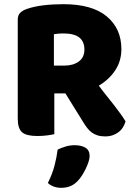

<svg xmlns="http://www.w3.org/2000/svg" viewBox="-20 -643 649 919"><path d="M561 -408Q561 -351 531.5 -306.5Q502 -262 453 -233Q472 -207 491.5 -183Q511 -159 528 -137Q545 -115 558.5 -96Q572 -77 581 -62Q571 -27 544.5 -8.5Q518 10 485 10Q463 10 447 5Q431 0 419 -9Q407 -18 397 -31Q387 -44 378 -59L293 -196H240V-1Q229 2 206 5Q183 8 159 8Q106 8 85.5 -10Q65 -28 65 -75V-549Q65 -570 76.5 -581.5Q88 -593 108 -600Q142 -612 187 -617.5Q232 -623 283 -623Q421 -623 491 -564.5Q561 -506 561 -408ZM288 -329Q330 -329 357 -348.5Q384 -368 384 -406Q384 -444 359.5 -463.5Q335 -483 282 -483Q270 -483 259.5 -482Q249 -481 238 -479V-329ZM352 223Q335 241 315.5 248.5Q296 256 273 256Q235 256 209 233Q230 191 240.5 151.5Q251 112 256 73Q272 65 293.5 58.5Q315 52 337 52Q369 52 389 64Q409 76 409 104Q409 116 403.5 132.5Q398 149 390 165.5Q382 182 372 197.5Q362 213 352 223Z"/></svg>

Font: Baloo 2 ExtraBold
Style: Regular
Weight: 800
Designer: Sarang Kulkarni and Ek Type
Foundry: Ek Type
Version: Version 1.640;hotconv 1.0.111;makeotfexe 2.5.65597; ttfautoh